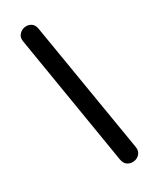

<svg xmlns="http://www.w3.org/2000/svg" viewBox="-212 -805 737 924"><g transform="rotate(-30 156.5 -343.5)"><path d="M184 25 65 -699Q61 -722 73.5 -736.5Q86 -751 104.5 -754.5Q123 -758 139.5 -748.5Q156 -739 160 -714L280 11Q284 35 271.5 49.5Q259 64 240 67Q221 70 204.5 60Q188 50 184 25Z"/></g></svg>

Font: Nunito
Style: Bold Italic
Weight: 700
Italic angle: -9°
Designer: Vernon Adams
Foundry: Vernon Adams
Version: Version 3.601; ttfautohint (v1.8.2.53-6de2)